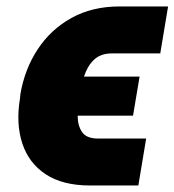

<svg xmlns="http://www.w3.org/2000/svg" viewBox="-20 -566 544 599"><path d="M285.6 -133.8H436L411.6 12.7H261.2Q175.3 12.7 122.3 -22.5Q69.3 -57.6 49.3 -119.4Q29.3 -181.2 42.5 -259.8L43.5 -271.5Q56.6 -349.6 97.2 -411.6Q137.7 -473.6 202.6 -509.8Q267.6 -545.9 353 -545.9H504.4L480 -399.4H329.6Q298.8 -399.4 279.1 -384.5Q259.3 -369.6 247.3 -341.1Q235.4 -312.5 228 -271.5L227.1 -259.8Q222.7 -233.9 222.4 -204.3Q222.2 -174.8 235.8 -154.3Q249.5 -133.8 285.6 -133.8ZM415.5 -327.1 395 -205.1H176.3L196.8 -327.1Z"/></svg>

Font: Inter 20pt Black
Style: Italic
Weight: 900
Italic angle: -9.3988°
Version: Version 4.001;git-66647c0bb